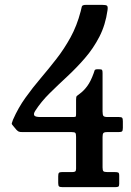

<svg xmlns="http://www.w3.org/2000/svg" viewBox="-20 -770 540 790"><path d="M470.5 -47.5V-13.5Q470.5 -4.5 467 -2.2Q463.5 0 454 0H237Q226.5 0 223 -3Q219.5 -6 219.5 -17V-44.5Q219.5 -55 222.2 -58.5Q225 -62 235 -62H277.5Q286.5 -62 289.8 -64.8Q293 -67.5 293 -76.5V-206.5Q293 -219 290.2 -222.8Q287.5 -226.5 275 -226.5H73.5Q61.5 -226.5 57.2 -228.5Q53 -230.5 47.5 -236L34.5 -251.5Q27.5 -258.5 28.5 -263Q29.5 -267.5 33.5 -277.5Q55 -326.5 84.8 -368Q114.5 -409.5 147.5 -448.2Q180.5 -487 212.2 -527.8Q244 -568.5 270.2 -616.2Q296.5 -664 312 -723.5Q315 -735 316.5 -742.5Q318 -750 334 -750H400Q416 -750 420.2 -746.5Q424.5 -743 422.5 -728.5Q414 -667.5 389 -619Q364 -570.5 329.2 -530.5Q294.5 -490.5 256.8 -455.5Q219 -420.5 184.2 -386.2Q149.5 -352 125 -314Q117.5 -302.5 120.8 -295.5Q124 -288.5 146.5 -288.5H282.5Q291 -288.5 292 -291.2Q293 -294 293 -302.5V-359.5Q293 -372.5 296.2 -375.2Q299.5 -378 306.5 -383Q325 -396.5 339.2 -416Q353.5 -435.5 365.5 -469Q367.5 -475.5 369.2 -480.2Q371 -485 380.5 -485H388Q398 -485 400 -482Q402 -479 402 -469.5V-311.5Q402 -297.5 405.5 -293Q409 -288.5 423 -288.5H469.5Q480 -288.5 482.8 -285Q485.5 -281.5 485.5 -271V-243.5Q485.5 -232 481.8 -229.2Q478 -226.5 466.5 -226.5H420.5Q408.5 -226.5 405.2 -222.2Q402 -218 402 -206.5V-81Q402 -69 405.5 -65.5Q409 -62 421.5 -62H452Q462.5 -62 466.5 -60Q470.5 -58 470.5 -47.5Z"/></svg>

Font: Besley* Narrow Medium
Style: Regular
Weight: 500
Width: 4
Designer: Owen Earl
Foundry: indestructible type*
Version: Version 3.000; ttfautohint (v1.8.3)